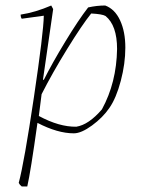

<svg xmlns="http://www.w3.org/2000/svg" viewBox="-20 -477 514 697"><path d="M59 200Q52 195 48 187Q68 112 103 -123.5Q138 -359 139 -420L59 -409Q55 -414 55 -424Q108 -432 166 -457L173 -444L136 -188L139 -187Q169 -247 217 -326Q265 -405 300 -450Q331 -457 362 -457Q397 -444 416 -403Q435 -362 435 -304Q435 -246 418.5 -183.5Q402 -121 377 -85Q353 -50 314 -21.5Q275 7 248 7Q189 7 116 -31Q91 148 79 200ZM257 -17Q302 -24 350 -80Q403 -177 405 -299Q405 -385 363 -419Q351 -426 311 -428Q278 -387 224 -299.5Q170 -212 131 -135L121 -56Q195 -16 257 -17Z"/></svg>

Font: Albura ExtraLight
Style: Italic
Weight: 156
Italic angle: -7°
Designer: Mercedes Jáuregui
Foundry: Omnibus-Type Team
Version: Version 1.000